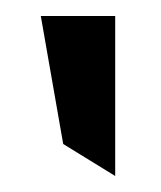

<svg xmlns="http://www.w3.org/2000/svg" viewBox="-20 -797 201 240"><path d="M31 -777 59 -617 124 -577V-777Z"/></svg>

Font: Charger Pro
Style: Nar
Weight: 400
Designer: Jasper
Foundry: Cannot Into Space Fonts
Version: Version 1.09